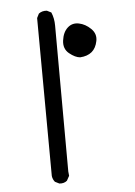

<svg xmlns="http://www.w3.org/2000/svg" viewBox="-55 -829 610 870"><g transform="rotate(-5 250.0 -394.0)"><path d="M179.7 -2 160.2 -11.7Q150.4 -23.4 148.4 -39.1L144.5 -757.8L154.3 -777.3Q169.9 -789.1 191.4 -787.1L210.9 -777.3Q222.7 -750 222.7 -716.8Q222.7 -683.6 224.6 -52.7L226.6 -33.2L214.8 -11.7Q201.2 0 179.7 -2ZM323.2 -563.5Q300.8 -565.4 274.4 -586.9Q248 -608.4 252.9 -646Q257.8 -683.6 279.3 -703.1Q300.8 -722.7 330.6 -716.8Q360.4 -710.9 384.8 -687Q409.2 -663.1 402.8 -630.9Q396.5 -598.6 376.5 -582Q356.4 -565.4 323.2 -563.5Z"/></g></svg>

Font: JasonHandwriting1
Style: Regular
Weight: 400
Version: Version 1.48.20